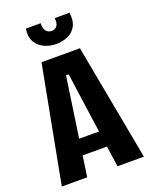

<svg xmlns="http://www.w3.org/2000/svg" viewBox="-157 -941 805 1024"><g transform="rotate(-20 245.0 -428.5)"><path d="M12 0 137 -660H355L478 0H328L251 -550H236L156 0ZM122 -118V-208H377V-118ZM120 -857H204Q202 -827 214.5 -812.5Q227 -798 246 -798Q265 -798 276 -812Q287 -826 284 -857H368Q374 -806 356 -777Q338 -748 307.5 -736Q277 -724 246 -724Q210 -724 178.5 -738.5Q147 -753 130 -782Q113 -811 120 -857Z"/></g></svg>

Font: Bricolage Grotesque Condensed
Style: Bold
Weight: 700
Width: 3
Designer: Mathieu Triay
Foundry: Atelier Triay
Version: Version 1.001;gftools[0.9.33.dev8+g029e19f]